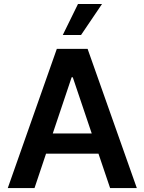

<svg xmlns="http://www.w3.org/2000/svg" viewBox="-20 -955 733 975"><path d="M19.5 0 268.6 -707H424.8L674.8 0H539.1L480 -174.8H213.9L155.3 0ZM445.8 -277.3 349.6 -562.5H343.8L248 -277.3ZM376 -934.6H498L391.6 -777.3H298.8Z"/></svg>

Font: Pretendard GOV SemiBold
Style: Regular
Weight: 600
Designer: Base glyphs from Inter by Rasmus Andersson; Hangeul glyphs from Noto Sans CJK(Source Han Sans) by Jang Soo-young and Kan
Foundry: Kil Hyung-jin
Version: Version 1.309